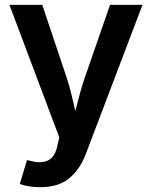

<svg xmlns="http://www.w3.org/2000/svg" viewBox="-20 -566 628 794"><path d="M62 194.8 91.8 95.7 106.9 99.6Q149.9 111.3 178.7 97.4Q207.5 83.5 217.3 36.6L225.1 2L19 -545.9H154.8L254.4 -249Q266.1 -213.4 274.9 -178Q283.7 -142.6 291.5 -106.9Q300.8 -143.1 310.3 -178.5Q319.8 -213.9 332 -249L435.1 -545.9H569.3L335 70.3Q310.1 135.7 265.6 171.9Q221.2 208 147 208Q120.1 208 97.4 204.1Q74.7 200.2 62 194.8Z"/></svg>

Font: Inter-SemiBold
Style: Regular
Weight: 600
Designer: Rasmus Andersson
Foundry: rsms
Version: Version 4.000;git-a52131595